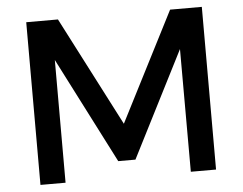

<svg xmlns="http://www.w3.org/2000/svg" viewBox="-50 -761 1040 823"><g transform="rotate(-5 469.5 -350.0)"><path d="M847 0H738.5L738 -528L506.5 -72.5H432.5L199.5 -528V0H91.5V-700H228L470.5 -230L710.5 -700H847Z"/></g></svg>

Font: Argentum Novus Medium
Style: Regular
Weight: 500
Designer: Julieta Ulanovsky (font) & Cristiano Sobral (main changes)
Foundry: Julieta Ulanovsky (font) & Cristiano Sobral (main changes)
Version: Version 3.00;November 27, 2020;FontCreator 13.0.0.2655 64-bi